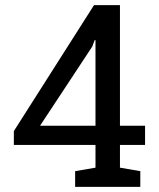

<svg xmlns="http://www.w3.org/2000/svg" viewBox="-20 -731 620 751"><path d="M273.9 0V-61.5L353.5 -75.2V-164.1H34.2V-218.3L347.7 -710.9H449.2V-239.3H547.4V-164.1H449.2V-75.2L528.8 -61.5V0ZM136.7 -239.3H353.5V-573.7L350.6 -574.7L340.8 -548.8Z"/></svg>

Font: Hanuman
Style: Regular
Weight: 400
Designer: Danh Hong
Foundry: Danh Hong
Version: Version 9.000